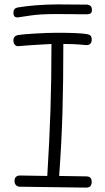

<svg xmlns="http://www.w3.org/2000/svg" viewBox="-20 -858 478 873"><path d="M397 -31Q397 -5 372 -5L68 -9Q58 -10 52 -17Q46 -24 46 -35Q46 -48 53 -54Q60 -60 70 -60L195 -58Q205 -221 209.5 -358Q214 -495 214 -658Q189 -657 151.5 -654.5Q114 -652 98 -651L62 -648Q53 -648 47 -655Q41 -662 41 -674Q41 -696 65 -699Q81 -702 139.5 -705.5Q198 -709 240 -709Q339 -709 375 -703Q386 -701 391.5 -696Q397 -691 397 -678Q397 -665 390 -658.5Q383 -652 371 -653Q366 -653 342.5 -655.5Q319 -658 268 -658Q268 -483 264 -346.5Q260 -210 249 -58L373 -56Q397 -56 397 -31ZM58 -779Q41 -779 41 -800Q41 -820 60 -824Q138 -837 239 -838L373 -837Q385 -837 391.5 -831Q398 -825 398 -813Q398 -802 392.5 -797.5Q387 -793 374 -793H346Q321 -794 229 -794Q161 -794 115.5 -787Q70 -780 62 -779Z"/></svg>

Font: Mali Light
Style: Regular
Weight: 300
Designer: Kitiyaporn Chalermlarp | Katatrad Aksorn Co.,Ltd.
Foundry: Cadson Demak Co.,Ltd.
Version: Version 1.000; ttfautohint (v1.6)